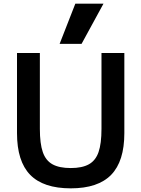

<svg xmlns="http://www.w3.org/2000/svg" viewBox="-20 -1020 773 1050"><path d="M367 10Q217 10 145 -64Q73 -138 73 -292V-730H198V-315Q198 -235 214 -188.5Q230 -142 267 -121.5Q304 -101 367 -101Q429 -101 466 -121.5Q503 -142 519 -188.5Q535 -235 535 -315V-730H660V-292Q660 -138 588 -64Q516 10 367 10ZM426 -780H306L392 -1000H546Z"/></svg>

Font: M PLUS 2 SemiBold
Style: Regular
Weight: 600
Designer: Coji Morishita
Foundry: UNDERFOREST DESIGN
Version: Version 1.001